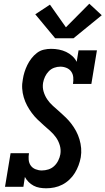

<svg xmlns="http://www.w3.org/2000/svg" viewBox="-20 -1006 568 1034"><path d="M229 8Q211 8 193.5 5Q176 2 161 -6Q146 -14 134 -26Q122 -38 114 -53L106 0H7L37 -181H136Q133 -163 134.5 -145.5Q136 -128 145.5 -114.5Q155 -101 171.5 -94.5Q188 -88 205 -88Q223 -88 240.5 -93.5Q258 -99 271.5 -111.5Q285 -124 293.5 -141Q302 -158 305 -175Q309 -200 302 -223.5Q295 -247 281.5 -266Q268 -285 250.5 -300.5Q233 -316 215.5 -331.5Q198 -347 181.5 -363Q165 -379 151 -398Q137 -417 126 -437.5Q115 -458 108 -481.5Q101 -505 99.5 -529.5Q98 -554 103 -579Q106 -599 112 -618Q118 -637 127 -655.5Q136 -674 149 -691Q162 -708 179 -721Q196 -734 216 -738.5Q236 -743 255 -743Q277 -743 297.5 -739Q318 -735 336 -726.5Q354 -718 369 -704.5Q384 -691 393 -673L403 -735H502L472 -554H373Q376 -572 374.5 -589.5Q373 -607 363.5 -620.5Q354 -634 338 -640.5Q322 -647 305 -647Q288 -647 271.5 -641Q255 -635 242.5 -622Q230 -609 222.5 -593Q215 -577 212 -560Q208 -535 215 -512Q222 -489 235 -470Q248 -451 265.5 -435.5Q283 -420 300.5 -404.5Q318 -389 334.5 -373Q351 -357 365 -338.5Q379 -320 390 -299.5Q401 -279 408 -255.5Q415 -232 417 -208Q419 -184 415 -159Q411 -137 403 -115.5Q395 -94 383 -74.5Q371 -55 353.5 -38.5Q336 -22 315.5 -11.5Q295 -1 273 3.5Q251 8 229 8ZM376 -800H277L170 -929L249 -981L335 -859L461 -986L528 -924Z"/></svg>

Font: Iosevka Gothic
Style: Bold Italic
Weight: 700
Italic angle: -9°
Monospace: yes
Designer: Belleve Invis
Foundry: Belleve Invis
Version: Version 15.5.1; ttfautohint (v1.8.4)